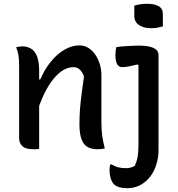

<svg xmlns="http://www.w3.org/2000/svg" viewBox="-20 -785 940 1015"><path d="M712 -544Q747 -544 770.5 -538.5Q794 -533 806 -522Q818 -511 818 -495Q818 -443 818 -395.5Q818 -348 818 -300.5Q818 -253 818 -205Q818 -157 818 -104.5Q818 -52 818 8Q818 48 806.5 85Q795 122 773 150Q751 178 720.5 194Q690 210 652 210Q629 210 611.5 205Q594 200 581 188Q571 177 565 157Q559 137 559 116Q559 106 560 98.5Q561 91 563 84H569Q590 96 607 100Q624 104 648 104Q661 104 672 100.5Q683 97 692 92Q700 76 704.5 58.5Q709 41 710.5 20Q712 -1 712 -25Q712 -82 712 -133Q712 -184 712 -233Q712 -282 712 -333Q712 -384 712 -441L706 -444Q694 -442 683 -439Q672 -436 661.5 -434Q651 -432 642 -431Q633 -430 625 -430Q614 -430 606 -437.5Q598 -445 594 -459.5Q590 -474 590 -495Q590 -507 591.5 -517.5Q593 -528 595 -536Q609 -538 623.5 -539.5Q638 -541 653.5 -541.5Q669 -542 684 -543Q699 -544 712 -544ZM690 -755Q696 -757 704.5 -759Q713 -761 721.5 -762.5Q730 -764 740 -764.5Q750 -765 759 -765Q796 -765 818.5 -752.5Q841 -740 841 -710V-646Q835 -644 827.5 -642Q820 -640 812 -638.5Q804 -637 796 -636.5Q788 -636 779 -636Q753 -636 732.5 -643.5Q712 -651 701 -665.5Q690 -680 690 -700ZM534 0Q524 2 515 3Q506 4 495 4Q466 4 444.5 -7Q423 -18 411.5 -47.5Q400 -77 400 -129Q400 -171 403 -209.5Q406 -248 411.5 -289.5Q417 -331 424 -381Q415 -405 401.5 -417.5Q388 -430 368 -430Q341 -430 314 -414Q287 -398 261.5 -366.5Q236 -335 213 -287.5Q190 -240 171 -176L169 -365H193Q215 -417 247.5 -457.5Q280 -498 319.5 -521.5Q359 -545 400 -545Q426 -545 447 -532Q468 -519 483.5 -496.5Q499 -474 507.5 -446Q516 -418 516 -390Q516 -349 516 -308Q516 -267 516 -226Q516 -185 516 -144Q516 -101 520 -70Q524 -39 534 0ZM187 2Q182 3 177 3.5Q172 4 167.5 4Q163 4 158 4Q137 4 122 0Q107 -4 98 -12.5Q89 -21 85 -32Q81 -43 81 -58Q81 -109 81 -158Q81 -207 81 -254.5Q81 -302 81 -348.5Q81 -395 81 -441Q81 -471 77.5 -493.5Q74 -516 65 -535Q71 -537 76 -537.5Q81 -538 86.5 -539Q92 -540 97 -540Q124 -540 144.5 -527.5Q165 -515 176 -486.5Q187 -458 187 -408Q187 -356 187 -303Q187 -250 187 -198Q187 -146 187 -95.5Q187 -45 187 2Z"/></svg>

Font: Recursive Casual Medium
Style: Regular
Weight: 500
Version: Version 1.047